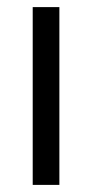

<svg xmlns="http://www.w3.org/2000/svg" viewBox="-20 -520 259 540"><path d="M72 0V-500H147V0Z"/></svg>

Font: Titillium Web[RUS by Daymarius]
Style: Regular
Weight: 400
Designer: Cyrillization by Daymarius
Foundry: Cyrillization by Daymarius
Version: Version 1.002 September 11, 2018